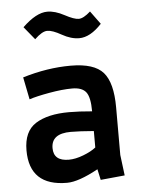

<svg xmlns="http://www.w3.org/2000/svg" viewBox="-53 -762 605 815"><g transform="rotate(-5 250.0 -354.5)"><path d="M216 -86Q244 -86 278 -99Q312 -112 332 -128V-198Q272 -203 234 -203Q151 -203 151 -141Q151 -86 216 -86ZM200 11Q40 11 40 -141Q40 -222 91.5 -254.5Q143 -287 234 -287Q277 -287 332 -282Q332 -342 315 -364Q298 -386 256 -386Q214 -386 158 -376Q102 -366 72 -356L53 -451Q158 -483 258 -483Q358 -483 396.5 -439Q435 -395 435 -290V-87L446 1L343 11L333 -35Q249 11 200 11ZM360 -705 401 -649Q352 -596 305 -596Q270 -596 232 -617.5Q194 -639 172 -639Q150 -639 118 -608L73 -663Q132 -720 179 -720Q212 -720 251 -699Q290 -678 310 -678Q330 -678 360 -705Z"/></g></svg>

Font: TypoPRO Lekton
Style: Bold
Weight: 700
Monospace: yes
Designer: Paolo Mazzetti, Luciano Perondi, Raffaele Flato, Elena Papassissa, Emilio Macchia, Michela Povoleri, Tobias Seemiller, R
Version: Version 34.000